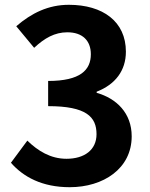

<svg xmlns="http://www.w3.org/2000/svg" viewBox="-20 -774 630 808"><path d="M273.3 13.8C415.1 13.8 534.2 -64.4 534.2 -200.4C534.2 -298.1 470.1 -359.9 386.8 -383.3V-388.1C465.4 -418.6 509.8 -477 509.8 -556.5C509.8 -683.6 412.7 -753.8 269.7 -753.8C183 -753.8 112.3 -718.7 48.4 -663.6L123.7 -572.8C167.3 -613.5 210.2 -638.1 263.5 -638.1C326.2 -638.1 362.3 -603.8 362.3 -545.9C362.3 -479.5 318.4 -433.3 182.6 -433.3V-327.3C343.4 -327.3 386.2 -282.1 386.2 -209.3C386.2 -143.2 335.3 -105.8 259.7 -105.8C192.4 -105.8 139.3 -139.3 95 -182.2L26 -89.1C77.8 -29.9 156.6 13.8 273.3 13.8Z"/></svg>

Font: Source Han Sans JP VF
Style: Regular
Weight: 250
Designer: Ryoko NISHIZUKA 西塚涼子 (kana, bopomofo & ideographs); Paul D. Hunt (Latin, Greek & Cyrillic); Sandoll Communications 산돌커뮤니
Foundry: Adobe
Version: Version 2.004;hotconv 1.0.118;makeotfexe 2.5.65603